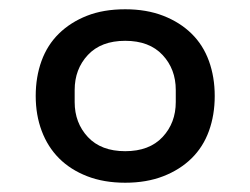

<svg xmlns="http://www.w3.org/2000/svg" viewBox="-20 -512 540 414"><path d="M250 -118Q204 -118 168 -132Q132 -146 107.5 -170.5Q83 -195 70 -229.5Q57 -264 57 -305Q57 -346 69.5 -380.5Q82 -415 107 -439.5Q132 -464 167.5 -478Q203 -492 250 -492Q296 -492 332 -478Q368 -464 393 -439.5Q418 -415 430.5 -380.5Q443 -346 443 -305Q443 -264 430.5 -229.5Q418 -195 393 -170.5Q368 -146 332 -132Q296 -118 250 -118ZM250 -186Q302 -186 330.5 -216.5Q359 -247 359 -292V-318Q359 -363 330.5 -393.5Q302 -424 250 -424Q198 -424 169.5 -393.5Q141 -363 141 -318V-292Q141 -247 169.5 -216.5Q198 -186 250 -186Z"/></svg>

Font: IBM Plex Sans Devanagari Text
Style: Regular
Weight: 450
Designer: Mike Abbink, Paul van der Laan, Pieter van Rosmalen, Erin McLaughlin
Foundry: Bold Monday
Version: Version 1.1